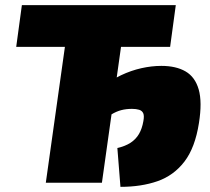

<svg xmlns="http://www.w3.org/2000/svg" viewBox="-20 -710 815 746"><path d="M663 -690 641 -528H43L65 -690ZM473 -690 376 0H158L255 -690ZM607 -454Q664 -454 701 -432.5Q738 -411 752 -362.5Q766 -314 753 -232Q738 -136 696.5 -82Q655 -28 592 -6Q529 16 448 16L436 -135Q467 -142 487.5 -155.5Q508 -169 520 -189.5Q532 -210 537 -239Q541 -260 536.5 -270Q532 -280 520.5 -283.5Q509 -287 493 -287Q470 -287 451 -282Q432 -277 413 -265.5Q394 -254 372 -235L377 -370Q411 -399 450 -417.5Q489 -436 529 -445Q569 -454 607 -454Z"/></svg>

Font: Exo 2 Black
Style: Italic
Weight: 900
Italic angle: -8°
Designer: Natanael Gama
Foundry: Natanael Gama
Version: Version 2.010